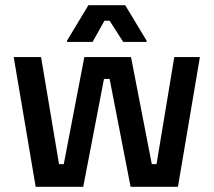

<svg xmlns="http://www.w3.org/2000/svg" viewBox="-20 -720 823 740"><path d="M117.5 0 33.3 -497.5V-500H138.3L207.5 -87.5H225.8L305 -500H485L565 -87.5H583.3L651.7 -500H750V-497.5L665.8 0H483.3L402.5 -415.8H380.8L300.8 0ZM238.3 -558.3V-563.3L320.8 -700H462.5L545 -563.3V-558.3H455L402.5 -640H382.5L336.7 -558.3Z"/></svg>

Font: Familjen Grotesk GF Medium
Style: Regular
Weight: 500
Designer: Anders Wikstroem, Jonas Baeckman, Matilda Gysing, Kristian Moeller
Foundry: Familjen STHLM AB
Version: Version 2.000; Beta; Release 4; Build 6